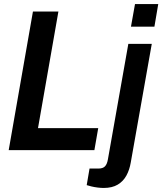

<svg xmlns="http://www.w3.org/2000/svg" viewBox="-20 -743 803 950"><path d="M23 0 143 -686H269L168 -109H466L447 0ZM628 -611 648 -723H763L744 -611ZM493 187Q480 187 463.5 185Q447 183 432.5 179.5Q418 176 409 173L423 91H467Q489 91 499.5 80Q510 69 514 45L615 -526H731L627 61Q621 97 605.5 125.5Q590 154 562.5 170.5Q535 187 493 187Z"/></svg>

Font: Archivo SemiCondensed SemiBold
Style: Italic
Weight: 600
Width: 4
Italic angle: -10°
Designer: Hector Gatti
Foundry: Omnibus-Type
Version: Version 2.001